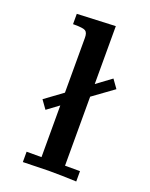

<svg xmlns="http://www.w3.org/2000/svg" viewBox="-133 -765 651 835"><g transform="rotate(20 193.0 -347.0)"><path d="M64.9 -286.1 147 -346.2V-600.1Q147 -624 136 -631.1Q125 -638.2 85.9 -638.2H78.1V-686L255.9 -693.8V-425.8L324.2 -476.1L352.1 -437L255.9 -367.2V-47.9H325.2V0Q260.3 -2.9 196.8 -2.9Q185.5 -2.9 78.1 0V-47.9H147V-287.1L92.8 -247.1Z"/></g></svg>

Font: CMU Serif
Style: Bold
Weight: 700
Version: Version 0.7.0